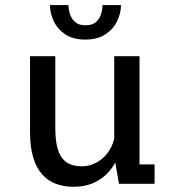

<svg xmlns="http://www.w3.org/2000/svg" viewBox="-20 -720 690 752"><path d="M268.1 11.6Q229.3 11.6 197.7 -0.6Q166.1 -12.7 143.8 -38.4Q121.5 -64.1 109.6 -104.9Q97.6 -145.6 97.6 -202.4V-500H196.6V-217.7Q196.6 -164.4 207.7 -131.6Q218.8 -98.8 241.7 -83.7Q264.6 -68.6 300.2 -68.6Q325.6 -68.6 348.2 -78.6Q370.9 -88.6 388.8 -106.5Q406.6 -124.4 417.5 -147.9Q428.4 -171.4 430.1 -198L458.1 -189Q458.1 -151.6 445.9 -115.9Q433.7 -80.1 409.8 -51.3Q385.8 -22.4 350.4 -5.4Q314.9 11.6 268.1 11.6ZM445.9 0 427.4 -107V-500H526.4V-52.6L506.9 -76.1H585.4V0ZM314 -565Q265.6 -565 235.1 -585.8Q204.7 -606.6 190.2 -637.9Q175.7 -669.1 175.7 -700.1H248.1Q248.1 -683.6 253.9 -665.2Q259.6 -646.8 274.1 -633.9Q288.6 -620.9 315 -620.9Q341.7 -620.9 356.1 -633.9Q370.4 -646.8 375.9 -665.2Q381.4 -683.6 381.4 -700.1H453.9Q453.9 -669.1 439.1 -637.9Q424.4 -606.6 393.3 -585.8Q362.2 -565 314 -565Z"/></svg>

Font: Trispace Thin
Style: Regular
Weight: 100
Designer: Tyler Finck
Foundry: Etcetera Type Company
Version: Version 1.210